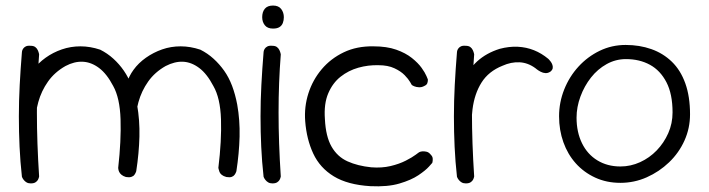

<svg xmlns="http://www.w3.org/2000/svg" viewBox="-20 -662 2555 692"><path d="M434 -24Q424 -27 418 -32Q412 -37 409.5 -42.5Q407 -48 406.5 -52.5Q406 -57 406 -57Q417 -155 414.5 -232Q412 -309 388 -352Q365 -396 337 -417Q309 -438 278.5 -439.5Q248 -441 216 -424Q177 -402 153 -368Q129 -334 118 -294Q107 -254 107 -213Q108 -176 108.5 -144Q109 -112 110 -86.5Q111 -61 113 -47Q113 -47 113 -44.5Q113 -42 112 -38.5Q111 -35 107.5 -31.5Q104 -28 96 -27Q88 -26 82 -29.5Q76 -33 72.5 -36.5Q69 -40 69 -40Q57 -61 57 -79.5Q57 -98 59 -119.5Q61 -141 55 -171Q54 -206 55.5 -239Q57 -272 61 -303Q65 -334 74 -361Q83 -388 99 -410Q118 -435 144.5 -454Q171 -473 203 -484Q235 -495 270 -495Q305 -495 341 -483Q367 -470 388.5 -450.5Q410 -431 426.5 -407Q443 -383 455 -352.5Q467 -322 474 -285Q484 -229 482.5 -169.5Q481 -110 471 -45Q471 -45 469.5 -41Q468 -37 464.5 -32Q461 -27 453.5 -24.5Q446 -22 434 -24ZM91 -1Q82 -1 76 -4.5Q70 -8 66 -13Q62 -18 60.5 -21.5Q59 -25 59 -25Q53 -79 50.5 -133Q48 -187 48 -242.5Q48 -298 51 -355.5Q54 -413 59 -474Q59 -474 59.5 -477.5Q60 -481 63 -486Q66 -491 72.5 -494.5Q79 -498 90 -497Q101 -497 107 -492.5Q113 -488 116 -481.5Q119 -475 120 -470.5Q121 -466 121 -466Q117 -415 115 -363Q113 -311 113 -256.5Q113 -202 115 -144.5Q117 -87 121 -26Q121 -26 120 -22Q119 -18 116.5 -13.5Q114 -9 108 -5Q102 -1 91 -1ZM796 -24Q785 -27 779 -32Q773 -37 771 -42.5Q769 -48 768 -52.5Q767 -57 767 -57Q779 -155 776.5 -232Q774 -309 749 -352Q726 -396 698 -417Q670 -438 640 -439.5Q610 -441 577 -424Q538 -402 514 -368Q490 -334 479 -294Q468 -254 468 -213Q470 -176 469 -150.5Q468 -125 466 -106Q464 -87 463 -69Q463 -69 463 -64.5Q463 -60 462 -55Q461 -50 458.5 -45Q456 -40 450 -40Q441 -39 436 -41.5Q431 -44 429.5 -47.5Q428 -51 428 -51Q425 -64 424 -83Q423 -102 423 -125Q423 -148 423 -172Q423 -206 422.5 -239.5Q422 -273 425 -303.5Q428 -334 436.5 -361Q445 -388 461 -410Q479 -435 506 -454Q533 -473 564.5 -484Q596 -495 631 -495Q666 -495 702 -483Q728 -470 749.5 -450.5Q771 -431 788 -407Q805 -383 816.5 -352.5Q828 -322 835 -285Q845 -229 843.5 -169.5Q842 -110 832 -45Q832 -45 830.5 -41Q829 -37 825.5 -32Q822 -27 815 -24.5Q808 -22 796 -24Z M962 -1Q953 -1 947 -4.5Q941 -8 937 -13Q933 -18 931.5 -21.5Q930 -25 930 -25Q924 -79 921.5 -133Q919 -187 919 -242.5Q919 -298 922 -355.5Q925 -413 930 -474Q930 -474 930.5 -477.5Q931 -481 934 -486Q937 -491 943.5 -494.5Q950 -498 961 -497Q972 -497 978 -492.5Q984 -488 987 -481.5Q990 -475 991 -470.5Q992 -466 992 -466Q988 -415 986 -363Q984 -311 984 -256.5Q984 -202 986 -144.5Q988 -87 992 -26Q992 -26 991 -22Q990 -18 987.5 -13.5Q985 -9 979 -5Q973 -1 962 -1ZM964 -559Q944 -559 934.5 -571Q925 -583 925 -600Q925 -619 934.5 -630.5Q944 -642 964 -642Q984 -642 993.5 -629.5Q1003 -617 1003 -600Q1003 -589 999.5 -579.5Q996 -570 987.5 -564.5Q979 -559 964 -559Z M1315 9Q1233 4 1183 -26.5Q1133 -57 1109 -108.5Q1085 -160 1080 -225Q1076 -277 1091.5 -325.5Q1107 -374 1139.5 -412.5Q1172 -451 1219 -473.5Q1266 -496 1326 -495Q1374 -495 1408 -483Q1442 -471 1464.5 -453Q1487 -435 1499.5 -417.5Q1512 -400 1517 -388Q1522 -376 1522 -376Q1522 -376 1522 -372Q1522 -368 1520 -362Q1518 -356 1509 -352Q1500 -347 1490 -347.5Q1480 -348 1473 -351Q1466 -354 1464 -356Q1464 -356 1458 -366.5Q1452 -377 1438.5 -391Q1425 -405 1401.5 -416Q1378 -427 1344 -427Q1307 -428 1271.5 -418Q1236 -408 1207.5 -385.5Q1179 -363 1163 -325.5Q1147 -288 1151 -233Q1154 -170 1175 -133.5Q1196 -97 1232.5 -80.5Q1269 -64 1318 -59Q1356 -56 1387.5 -63.5Q1419 -71 1442.5 -83Q1466 -95 1478.5 -104.5Q1491 -114 1492 -114Q1496 -116 1503 -116.5Q1510 -117 1518 -115Q1526 -113 1533 -104Q1539 -98 1539.5 -91Q1540 -84 1539 -79.5Q1538 -75 1538 -75Q1538 -75 1526 -61.5Q1514 -48 1488 -30.5Q1462 -13 1419.5 -0.5Q1377 12 1315 9Z M1659 -144Q1651 -143 1646 -146Q1641 -149 1638 -153.5Q1635 -158 1633.5 -162Q1632 -166 1632 -166Q1630 -177 1628.5 -183Q1627 -189 1626.5 -196.5Q1626 -204 1626.5 -219Q1627 -234 1628 -263Q1632 -322 1649.5 -366.5Q1667 -411 1700 -441Q1733 -471 1781 -486Q1815 -495 1846 -493.5Q1877 -492 1904.5 -481Q1932 -470 1956 -450Q1956 -450 1959 -447Q1962 -444 1965.5 -439Q1969 -434 1971 -428Q1973 -422 1972 -416Q1971 -410 1964 -404Q1955 -398 1946 -398.5Q1937 -399 1928.5 -403.5Q1920 -408 1915 -412Q1910 -416 1910 -416Q1883 -436 1852.5 -437.5Q1822 -439 1791 -425Q1741 -405 1715.5 -364.5Q1690 -324 1683 -268Q1680 -241 1679 -227Q1678 -213 1677.5 -205.5Q1677 -198 1677 -190.5Q1677 -183 1678 -167Q1678 -167 1678 -162Q1678 -157 1673.5 -151.5Q1669 -146 1659 -144ZM1659 -1Q1650 -1 1644 -4.5Q1638 -8 1634 -13Q1630 -18 1628.5 -21.5Q1627 -25 1627 -25Q1621 -79 1618.5 -133Q1616 -187 1616 -242.5Q1616 -298 1619 -355.5Q1622 -413 1627 -474Q1627 -474 1627.5 -477.5Q1628 -481 1631 -486Q1634 -491 1640.5 -494.5Q1647 -498 1658 -497Q1669 -497 1675 -492.5Q1681 -488 1684 -481.5Q1687 -475 1688 -470.5Q1689 -466 1689 -466Q1685 -415 1683 -363Q1681 -311 1681 -256.5Q1681 -202 1683 -144.5Q1685 -87 1689 -26Q1689 -26 1688 -22Q1687 -18 1684.5 -13.5Q1682 -9 1676 -5Q1670 -1 1659 -1Z M2216 -3Q2166 -3 2125 -22Q2084 -41 2055 -73.5Q2026 -106 2010.5 -149.5Q1995 -193 1995 -243Q1995 -293 2013.5 -339.5Q2032 -386 2065 -422Q2098 -458 2141.5 -479Q2185 -500 2235 -500Q2285 -500 2327.5 -485Q2370 -470 2401.5 -439.5Q2433 -409 2450 -361.5Q2467 -314 2467 -250Q2467 -200 2447 -155.5Q2427 -111 2391.5 -77Q2356 -43 2311 -23Q2266 -3 2216 -3ZM2216 -62Q2253 -62 2287 -77.5Q2321 -93 2347 -120Q2373 -147 2388.5 -182Q2404 -217 2404 -257Q2404 -323 2382 -365.5Q2360 -408 2322.5 -428.5Q2285 -449 2236 -449Q2199 -449 2166.5 -431Q2134 -413 2110 -382.5Q2086 -352 2072 -314Q2058 -276 2058 -238Q2058 -186 2077.5 -146Q2097 -106 2133 -84Q2169 -62 2216 -62Z"/></svg>

Font: Sour Gummy Black ExtraLight
Style: Regular
Weight: 250
Version: Version 1.000